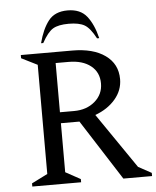

<svg xmlns="http://www.w3.org/2000/svg" viewBox="-58 -911 782 960"><g transform="rotate(-5 333.0 -431.0)"><path d="M65 0V-16L145 -56V-604L65 -644V-660H323Q428 -660 488.5 -616.5Q549 -573 549 -497Q549 -441 511 -396.5Q473 -352 410 -329L600 -52L666 -16V0H522L328 -303H235V-57L310 -16V0ZM300 -605H235V-358H306Q369 -358 410.5 -393.5Q452 -429 452 -484Q452 -540 411 -572.5Q370 -605 300 -605ZM171 -710Q189 -780 221 -821Q253 -862 317 -862Q381 -862 413.5 -821Q446 -780 463 -710H452Q424 -763 396.5 -779Q369 -795 317 -795Q265 -795 238 -779Q211 -763 182 -710Z"/></g></svg>

Font: Spectral
Style: Regular
Weight: 400
Designer: Jean-Baptiste Levee
Foundry: Production Type
Version: Version 1.002